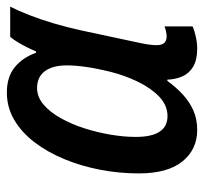

<svg xmlns="http://www.w3.org/2000/svg" viewBox="-38 -552 600 565"><g transform="rotate(-90 262.5 -270.0)"><path d="M162.1 9.8Q104.5 9.8 69.3 -33.9Q34.2 -77.6 34.2 -162.1Q34.2 -219.2 44.9 -275.4Q55.7 -331.5 76.2 -381.1Q96.7 -430.7 125.7 -468.8Q154.8 -506.8 191.7 -528.6Q228.5 -550.3 272.5 -550.3Q318.4 -550.3 346.9 -526.9Q375.5 -503.4 389.2 -464.4H393.1Q398.4 -477.1 405.5 -491.2Q412.6 -505.4 420.4 -518.3Q428.2 -531.2 436 -540.5H524.9Q512.7 -516.6 500 -483.9Q487.3 -451.2 475.8 -412.6Q464.4 -374 455.1 -332L418 -158.2Q415 -144.5 413.3 -131.8Q411.6 -119.1 411.6 -109.9Q411.6 -93.8 418.5 -86.9Q425.3 -80.1 437 -80.1Q443.4 -80.1 451.4 -81.8Q459.5 -83.5 466.8 -86.4V-3.9Q455.6 1.5 437 5.6Q418.5 9.8 401.4 9.8Q368.2 9.8 348.4 -2Q328.6 -13.7 319.8 -33.7Q311 -53.7 310.1 -78.1H306.6Q288.1 -52.7 266.8 -33Q245.6 -13.2 220 -1.7Q194.3 9.8 162.1 9.8ZM202.6 -77.6Q234.4 -77.6 259.8 -101.8Q285.2 -126 304 -164.8Q322.8 -203.6 333.5 -246.6Q342.8 -284.2 347.4 -316.2Q352.1 -348.1 352.1 -374Q352.1 -415.5 335 -438.5Q317.9 -461.4 285.6 -461.4Q259.3 -461.4 236.8 -442.4Q214.4 -423.3 196.8 -391.8Q179.2 -360.4 167 -322.3Q154.8 -284.2 148.2 -244.9Q141.6 -205.6 141.6 -171.4Q141.6 -124 157 -100.8Q172.4 -77.6 202.6 -77.6Z"/></g></svg>

Font: Open Sans SemiCondensed SemiBold
Style: Italic
Weight: 600
Width: 4
Italic angle: -12°
Designer: Monotype Design Team
Foundry: Monotype Imaging Inc.
Version: Version 3.000